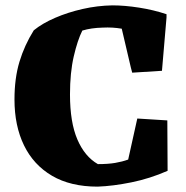

<svg xmlns="http://www.w3.org/2000/svg" viewBox="-20 -685 692 716"><path d="M344 11Q243 11 174 -29.5Q105 -70 69.5 -143Q34 -216 34 -314Q34 -393 52.5 -454.5Q71 -516 106 -572Q138 -598 185.5 -618.5Q233 -639 288 -651.5Q343 -664 399 -665Q445 -665 499 -656.5Q553 -648 601 -632V-620L584 -421L473 -414L468 -433L434 -578Q416 -581 399 -582Q382 -583 362 -582Q320 -581 287 -571Q269 -535 255 -474.5Q241 -414 241 -333Q241 -229 268.5 -165Q296 -101 345 -73Q383 -73 409.5 -77.5Q436 -82 458 -90L492 -243L604 -236L605 -48Q539 -19 470 -5Q401 9 344 11Z"/></svg>

Font: Labrada ExtraBold
Style: Regular
Weight: 800
Designer: Mercedes Jáuregui
Foundry: Omnibus-Type Team
Version: Version 1.000; ttfautohint (v1.8.4.7-5d5b)